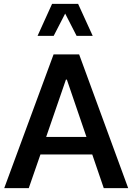

<svg xmlns="http://www.w3.org/2000/svg" viewBox="-20 -981 690 1001"><path d="M460.9 -175.8 521 0H648.4L392.6 -697.3H259.3L2 0H129.9L190.9 -175.8ZM328.6 -565.9 430.7 -267.1H220.7L323.7 -565.9ZM387.2 -960.9H251.5L175.8 -793.9H259.8L319.8 -910.2L379.4 -793.9H463.4Z"/></svg>

Font: Estedad SemiBold
Style: Regular
Weight: 600
Designer: Amin Abedi
Version: Version 7.3